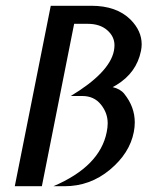

<svg xmlns="http://www.w3.org/2000/svg" viewBox="-20 -645 511 665"><path d="M203.1 0H165Q326.2 -68.8 349.6 -187.5Q353 -203.6 353 -218.3Q353 -253.9 329.3 -283.2Q305.7 -312.5 265.1 -312.5H225.1Q359.4 -393.6 374.5 -468.8Q376.5 -479 376.5 -488.3Q376.5 -518.6 351.3 -540.5Q326.2 -562.5 283.7 -562.5H236.8L125 0H31.2L155.8 -625H296.4Q383.8 -625 432.1 -577.1Q470.7 -538.1 470.7 -491.7Q470.7 -480.5 468.3 -468.8Q453.1 -393.1 383.3 -350.6L370.1 -343.3Q397 -336.9 410.2 -320.3Q446.8 -274.9 446.8 -221.2Q446.8 -204.6 443.4 -187.5Q429.2 -114.3 360.6 -57.1Q292 0 203.1 0Z"/></svg>

Font: Juliett
Style: Bold Italic
Weight: 700
Italic angle: -11.25°
Designer: GGBotNet
Foundry: GGBotNet
Version: 0.60